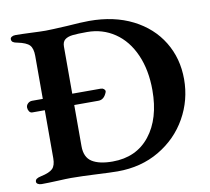

<svg xmlns="http://www.w3.org/2000/svg" viewBox="-75 -743 912 835"><g transform="rotate(-10 381.0 -326.0)"><path d="M733 -338Q733 -246 688.5 -167Q644 -88 563.5 -40.5Q483 7 379 7Q352 7 274 3Q251 2 225 1Q199 0 174 0Q155 0 115 2Q71 4 44 4Q34 4 27.5 0Q21 -4 21 -10Q21 -18 27 -22.5Q33 -27 47 -30Q85 -38 99 -52Q113 -66 113 -98V-310H58Q49 -310 44 -318Q39 -326 39 -335Q39 -345 47 -352.5Q55 -360 66 -360H113V-550Q113 -583 99.5 -597.5Q86 -612 47 -620Q34 -622 27.5 -626.5Q21 -631 21 -640Q21 -646 27.5 -650Q34 -654 44 -654Q67 -654 113 -652Q155 -650 177 -650Q198 -650 272 -654Q337 -659 370 -659Q480 -659 562 -617.5Q644 -576 688.5 -503Q733 -430 733 -338ZM589 -315Q589 -404 559 -472Q529 -540 475 -576.5Q421 -613 353 -613Q310 -613 288.5 -610.5Q267 -608 255 -598.5Q243 -589 243 -568V-360H369Q377 -360 382.5 -355.5Q388 -351 388 -345L387 -341Q375 -310 350 -310H243V-128Q243 -79 274.5 -59Q306 -39 365 -39Q470 -39 529.5 -114Q589 -189 589 -315Z"/></g></svg>

Font: EB Garamond SemiBold
Style: Regular
Weight: 600
Designer: Georg Duffner and Octavio Pardo
Foundry: Georg Duffner
Version: Version 1.000